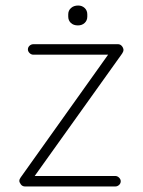

<svg xmlns="http://www.w3.org/2000/svg" viewBox="-20 -675 517 695"><path d="M87 -38H397Q405 -38 411 -32Q417 -26 417 -19Q417 -11 411 -5.5Q405 0 397 0H71Q61 0 55.5 -7.5Q50 -15 50 -20Q50 -24 51.5 -27Q53 -30 55 -33L377 -485L382 -477H101Q93 -477 87 -483Q81 -489 81 -496Q81 -504 87 -509.5Q93 -515 101 -515H407Q415 -515 420.5 -509Q426 -503 427 -495Q427 -491 425.5 -487.5Q424 -484 422 -481L102 -33ZM262 -583Q246 -583 236.5 -592Q227 -601 227 -615V-623Q227 -637 237 -646Q247 -655 263 -655Q277 -655 286.5 -646Q296 -637 296 -623V-615Q296 -601 286.5 -592Q277 -583 262 -583Z"/></svg>

Font: Quicksand Variable Light
Style: Regular
Weight: 300
Designer: Andrew Paglinawan
Foundry: Andrew Paglinawan
Version: Version 3.004